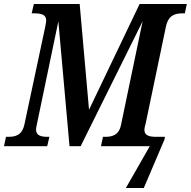

<svg xmlns="http://www.w3.org/2000/svg" viewBox="-39 -734 958 964"><path d="M593 210H683L787 -34L789 -47H747C713 -47 686 -52 686 -82C686 -91 690 -105 693 -117L794 -600C806 -658 840 -667 878 -667H889L899 -714H662L408 -183L361 -714H131L120 -667H132C168 -667 193 -661 193 -631C193 -625 191 -615 188 -599L84 -111C72 -54 38 -47 2 -47H-9L-19 0H198L209 -47H200C168 -47 142 -53 142 -83C142 -89 144 -102 147 -114L254 -627L310 0H366L677 -627L569 -109C559 -55 524 -47 489 -47H478L468 0H713Z"/></svg>

Font: Noto Serif Condensed SemiBold
Style: Italic
Weight: 600
Width: 3
Italic angle: -12°
Designer: Monotype Design Team
Foundry: Monotype Imaging Inc.
Version: Version 2.014